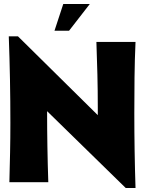

<svg xmlns="http://www.w3.org/2000/svg" viewBox="-20 -913 723 962"><path d="M70 -731 470 -336V-375Q470 -458 468 -539.5Q466 -621 463 -703H659Q655 -613 654 -524.5Q653 -436 653 -346Q653 -158 659 29H610L216 -356Q216 -178 222 0H27Q29 -75 30.5 -148.5Q32 -222 32 -297Q32 -406 30 -514Q28 -622 24 -731ZM326 -759H253L297 -893H430Z"/></svg>

Font: CAT Rhythmus
Style: Regular
Weight: 400
Designer: Peter Wiegel nach alter Vorlage
Foundry: Peter Wiegel
Version: 1.000